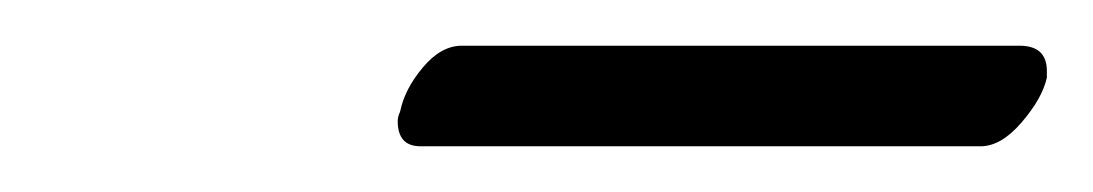

<svg xmlns="http://www.w3.org/2000/svg" viewBox="-20 -593 478 84"><path d="M409 -529H164Q154 -529 154 -540Q154 -542 155 -544Q157 -554 165 -563.5Q173 -573 182 -573H426Q438 -573 438 -562V-559Q436 -550 427 -539.5Q418 -529 409 -529Z"/></svg>

Font: Linux Libertine O
Style: Italic
Weight: 400
Italic angle: -12°
Designer: Philipp H. Poll
Foundry: Philipp H. Poll
Version: Version 5.1.6